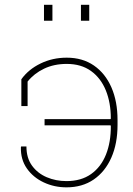

<svg xmlns="http://www.w3.org/2000/svg" viewBox="-20 -782 561 812"><path d="M261.2 10.3Q209.5 10.3 164.8 -10.7Q120.1 -31.7 93.5 -69.8Q66.9 -107.9 68.4 -159.7L69.3 -162.6H91.8Q91.8 -113.8 115.5 -81.3Q139.2 -48.8 177.7 -32.5Q216.3 -16.1 261.2 -16.1Q323.2 -16.1 365.2 -45.9Q407.2 -75.7 428.2 -128.4Q449.2 -181.2 448.7 -249.5L447.3 -252H168.5V-278.3H447.3L448.7 -280.8Q448.7 -347.7 427.5 -399.9Q406.2 -452.1 364.7 -481.9Q323.2 -511.7 262.2 -511.7Q208.5 -511.7 166.3 -491.5Q124 -471.2 96.7 -437V-333.5H70.3V-446.8Q100.6 -488.8 151.4 -513.4Q202.1 -538.1 262.2 -538.1Q329.1 -538.1 377.2 -504.9Q425.3 -471.7 451.2 -412.4Q477.1 -353 477.1 -274.4V-253.9Q477.1 -174.8 450.9 -115.5Q424.8 -56.2 376.5 -22.9Q328.1 10.3 261.2 10.3ZM322.3 -694.3V-761.7H357.4V-694.3ZM166 -694.3V-761.7H201.7V-694.3Z"/></svg>

Font: Roboto Slab LO Thin
Style: Regular
Weight: 250
Designer: Google
Version: Version 2.00;September 28, 2018;FontCreator 11.5.0.2427 64-b